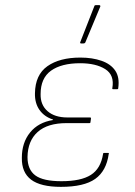

<svg xmlns="http://www.w3.org/2000/svg" viewBox="-20 -715 526 747"><path d="M217 12Q138 12 101 -16Q64 -44 65 -101Q65 -160 97 -199.5Q129 -239 186 -248V-250Q152 -261 133.5 -287.5Q115 -314 116 -352Q117 -424 164.5 -457.5Q212 -491 293 -491Q339 -491 375 -478.5Q411 -466 428.5 -440Q446 -414 440 -372Q440 -368 436 -368H420Q416 -368 417 -372Q426 -423 389.5 -446Q353 -469 292 -469Q219 -469 178.5 -440Q138 -411 138 -349Q137 -307 165 -282.5Q193 -258 242 -258H331Q334 -258 334 -254L332 -240Q332 -236 328 -236H239Q165 -236 126.5 -201.5Q88 -167 87 -104Q87 -55 117.5 -32.5Q148 -10 219 -10Q295 -10 333.5 -34.5Q372 -59 381 -116Q381 -120 385 -120H401Q405 -120 403 -116Q394 -50 350.5 -19Q307 12 217 12ZM295 -546Q293 -546 292 -547.5Q291 -549 293 -553L347 -691Q348 -694 349.5 -694.5Q351 -695 353 -695H366Q369 -695 370 -693Q371 -691 370 -689L312 -550Q310 -546 305 -546Z"/></svg>

Font: Sofia Sans Thin
Style: Italic
Weight: 250
Italic angle: -9°
Version: Version 4.100-B